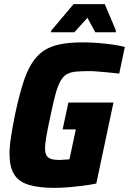

<svg xmlns="http://www.w3.org/2000/svg" viewBox="-20 -901 624 929"><path d="M244 8Q167 8 118.5 -7Q70 -22 48 -58Q26 -94 26 -157Q26 -193 33.5 -240.5Q41 -288 53 -348Q71 -432 89.5 -492Q108 -552 132.5 -592Q157 -632 190 -654.5Q223 -677 269.5 -686.5Q316 -696 380 -696Q411 -696 448 -693.5Q485 -691 520.5 -686Q556 -681 584 -674L557 -545Q532 -548 504 -550.5Q476 -553 452.5 -555Q429 -557 415 -557Q375 -557 348 -554.5Q321 -552 303.5 -542Q286 -532 273 -509.5Q260 -487 249 -447Q238 -407 225 -344Q212 -284 205 -245Q198 -206 198 -183Q198 -160 205.5 -148Q213 -136 228.5 -131.5Q244 -127 269 -127Q276 -127 284.5 -128Q293 -129 301.5 -129Q310 -129 316 -130L347 -275H283L311 -405H529L446 -13Q418 -7 382.5 -2.5Q347 2 311.5 5Q276 8 244 8ZM227 -745 228 -753 336 -881H487L541 -753L540 -745H441L403 -815L340 -745Z"/></svg>

Font: Saira SemiCondensed ExtraBold
Style: Italic
Weight: 800
Width: 4
Italic angle: -12°
Designer: Hector Gatti with collaboration of the Omnibus-Type team
Foundry: Omnibus-Type
Version: Version 1.101